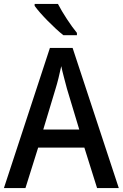

<svg xmlns="http://www.w3.org/2000/svg" viewBox="-20 -961 627 981"><path d="M276 -941H157V-931C184 -892 260 -815 304 -781H373V-793C343 -829 299 -896 276 -941ZM476 0H587L351 -716H235L0 0H110L175 -207H411ZM322 -508 385 -299H201L264 -508C273 -536 285 -585 293 -623C299 -592 315 -536 322 -508Z"/></svg>

Font: Noto Sans Myanmar SemiCondensed Medium
Style: Regular
Weight: 500
Width: 4
Designer: Monotype Design Team
Foundry: Monotype Imaging Inc.
Version: Version 2.107